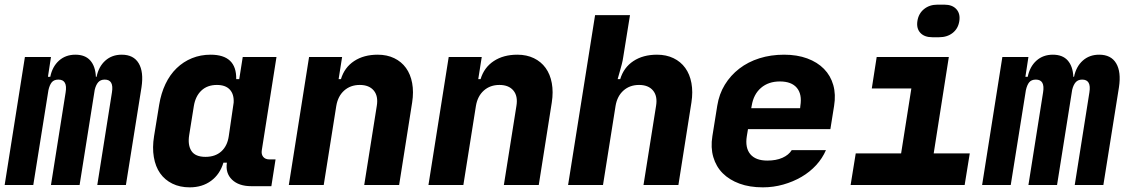

<svg xmlns="http://www.w3.org/2000/svg" viewBox="-30 -795 4850 825"><path d="M-10 0 77 -550H189L176 -465H186Q195 -509 223.5 -534.5Q252 -560 294 -560Q336 -560 358 -535Q380 -510 382 -465H385Q394 -509 422.5 -534.5Q451 -560 493 -560Q544 -560 566 -523Q588 -486 578 -420L511 0H388L451 -398Q460 -453 420 -453Q402 -453 392 -441.5Q382 -430 377 -409L312 0H189L252 -398Q261 -453 221 -453Q202 -453 192.5 -441.5Q183 -430 178 -407L113 0Z M632 -210 654 -345Q662 -394 681 -434Q700 -474 729 -502Q758 -530 795 -545Q832 -560 875 -560Q987 -560 985 -455H998L1013 -550H1158L1095 -150Q1092 -132 1101 -121Q1110 -110 1128 -110H1154L1136 5H1050Q996 5 967 -23Q938 -51 945 -96H930Q915 -46 877 -18Q839 10 785 10Q743 10 710.5 -6Q678 -22 658 -50.5Q638 -79 631 -120Q624 -161 632 -210ZM853 -121Q895 -121 921 -144.5Q947 -168 953 -210L974 -354Q976 -390 957.5 -410Q939 -430 902 -430Q861 -430 835.5 -406Q810 -382 803 -340L783 -215Q776 -172 792.5 -146.5Q809 -121 853 -121Z M1298 -550H1440L1425 -455H1435Q1450 -505 1491.5 -532.5Q1533 -560 1593 -560Q1633 -560 1664 -545Q1695 -530 1714.5 -503Q1734 -476 1741 -438Q1748 -400 1741 -355L1685 0H1535L1589 -340Q1596 -382 1576 -406Q1556 -430 1516 -430Q1476 -430 1449 -406Q1422 -382 1415 -340L1361 0H1211Z M1898 -550H2040L2025 -455H2035Q2050 -505 2091.5 -532.5Q2133 -560 2193 -560Q2233 -560 2264 -545Q2295 -530 2314.5 -503Q2334 -476 2341 -438Q2348 -400 2341 -355L2285 0H2135L2189 -340Q2196 -382 2176 -406Q2156 -430 2116 -430Q2076 -430 2049 -406Q2022 -382 2015 -340L1961 0H1811Z M2411 0 2527 -730H2677L2648 -550Q2646 -535 2641.5 -518Q2637 -501 2633 -487Q2629 -473 2626.5 -464Q2624 -455 2624 -455H2635Q2650 -505 2691.5 -532.5Q2733 -560 2793 -560Q2833 -560 2864 -545Q2895 -530 2914.5 -503Q2934 -476 2941 -438Q2948 -400 2941 -355L2885 0H2735L2789 -340Q2796 -382 2776 -406Q2756 -430 2716 -430Q2676 -430 2649 -406Q2622 -382 2615 -340L2561 0Z M3248 10Q3191 10 3147.5 -6Q3104 -22 3075.5 -50.5Q3047 -79 3035 -120Q3023 -161 3031 -210L3052 -341Q3060 -391 3084.5 -431Q3109 -471 3146.5 -500Q3184 -529 3233 -544.5Q3282 -560 3339 -560Q3395 -560 3438.5 -544Q3482 -528 3510.5 -499Q3539 -470 3550.5 -429.5Q3562 -389 3554 -340L3538 -240H3184L3179 -210Q3171 -160 3194 -132.5Q3217 -105 3267 -105Q3305 -105 3332 -117Q3359 -129 3372 -150H3519Q3504 -115 3477 -85.5Q3450 -56 3414 -35Q3378 -14 3335.5 -2Q3293 10 3248 10ZM3198 -330H3408L3409 -340Q3417 -390 3394 -417.5Q3371 -445 3321 -445Q3272 -445 3240 -417.5Q3208 -390 3200 -341Z M3625 0 3647 -136H3842L3886 -415H3716L3737 -550H4047L3982 -136H4137L4115 0ZM3912 -705Q3917 -737 3940.5 -756Q3964 -775 3998 -775H4028Q4062 -775 4079.5 -755.5Q4097 -736 4092 -704Q4087 -672 4063.5 -653.5Q4040 -635 4005 -635H3976Q3942 -635 3924.5 -654Q3907 -673 3912 -705Z M4190 0 4277 -550H4389L4376 -465H4386Q4395 -509 4423.5 -534.5Q4452 -560 4494 -560Q4536 -560 4558 -535Q4580 -510 4582 -465H4585Q4594 -509 4622.5 -534.5Q4651 -560 4693 -560Q4744 -560 4766 -523Q4788 -486 4778 -420L4711 0H4588L4651 -398Q4660 -453 4620 -453Q4602 -453 4592 -441.5Q4582 -430 4577 -409L4512 0H4389L4452 -398Q4461 -453 4421 -453Q4402 -453 4392.5 -441.5Q4383 -430 4378 -407L4313 0Z"/></svg>

Font: JetBrains Mono ExtraBold
Style: Italic
Weight: 800
Designer: Philipp Nurullin, Konstantin Bulenkov
Foundry: JetBrains
Version: Version 1.000; ttfautohint (v1.8.3)